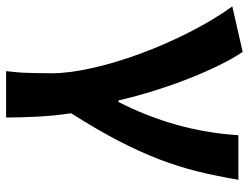

<svg xmlns="http://www.w3.org/2000/svg" viewBox="-113 -501 815 629"><g transform="rotate(90 294.5 -186.5)"><path d="M213 201Q215 183 216.5 167.5Q218 152 218.5 135.5Q219 119 219.5 98.5Q220 78 220 51Q220 -6 202.5 -83Q185 -160 155 -241Q125 -322 85 -400.5Q45 -479 1 -540L150 -574Q171 -543 193 -498.5Q215 -454 236 -401Q257 -348 276 -288Q295 -228 309 -167H314Q361 -259 388.5 -356.5Q416 -454 423 -560H569Q557 -489 541.5 -426Q526 -363 501.5 -299.5Q477 -236 441 -166.5Q405 -97 351 -12Q359 40 362 96.5Q365 153 365 201H213Z"/></g></svg>

Font: SpoqaHanSansJP-Bold
Style: Regular
Weight: 700
Designer: [Source Han Sans]
Ryoko NISHIZUKA  (kana & ideographs); Paul D. Hunt (Latin, Greek & Cyrillic); Wenlong ZHANG  (bopomofo
Foundry: Spoqa (http://bi.spoqa.com)
Version: Version 1.002.20150607